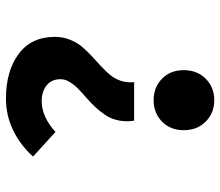

<svg xmlns="http://www.w3.org/2000/svg" viewBox="-67 -655 734 640"><g transform="rotate(-90 300.0 -335.0)"><path d="M217.8 -254.9Q213.4 -282.2 218.5 -306.6Q223.6 -331.1 235.6 -349.4Q247.6 -367.7 262.9 -384Q278.3 -400.4 294.7 -414.6Q311 -428.7 324.7 -442.1Q338.4 -455.6 347.2 -470.5Q356 -485.4 356 -500Q356 -530.3 335.4 -546.6Q314.9 -563 282.2 -563Q231 -563 180.2 -517.1L98.1 -591.8Q135.7 -633.8 185.3 -658Q234.9 -682.1 292 -682.1Q382.8 -682.1 439.9 -640.1Q497.1 -598.1 497.1 -519Q497.1 -492.7 488 -469.5Q479 -446.3 464.8 -429.4Q450.7 -412.6 433.8 -397Q417 -381.3 400.4 -366.2Q383.8 -351.1 370.6 -335.4Q357.4 -319.8 350.6 -299.1Q343.8 -278.3 346.2 -254.9ZM186 -89.8Q186 -133.8 214.6 -161.9Q243.2 -189.9 286.1 -189.9Q329.1 -189.9 357.7 -161.9Q386.2 -133.8 386.2 -89.8Q386.2 -44.9 357.7 -16.4Q329.1 12.2 286.1 12.2Q243.2 12.2 214.6 -16.4Q186 -44.9 186 -89.8Z"/></g></svg>

Font: Office Code Pro Bold
Style: Regular
Weight: 700
Designer: Nathan Rutzky & Paul D. Hunt
Foundry: Adobe Systems Incorporated
Version: Version 1.004;PS 001.004;hotconv 1.0.70;makeotf.lib2.5.58329